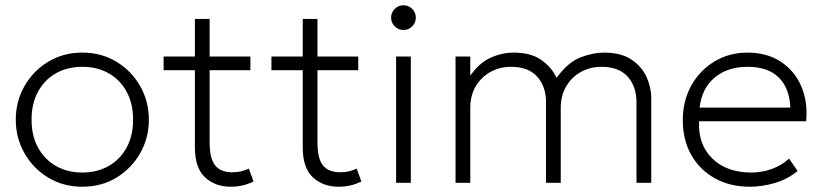

<svg xmlns="http://www.w3.org/2000/svg" viewBox="-20 -695 3126 730"><path d="M293 15Q220.5 15 163.2 -19.8Q106 -54.5 73 -112.5Q40 -170.5 40 -240Q40 -309.5 73 -367.5Q106 -425.5 163.2 -460.2Q220.5 -495 293 -495Q365.5 -495 422.8 -460.2Q480 -425.5 513 -367.5Q546 -309.5 546 -240Q546 -170.5 513 -112.5Q480 -54.5 423 -19.8Q366 15 293 15ZM293 -39Q349.5 -39 393 -63.8Q436.5 -88.5 461.2 -133.5Q486 -178.5 486 -240Q486 -301.5 461.2 -346.8Q436.5 -392 393 -416.5Q349.5 -441 293 -441Q236.5 -441 193 -416.5Q149.5 -392 124.8 -346.8Q100 -301.5 100 -240Q100 -178.5 124.8 -133.5Q149.5 -88.5 193 -63.8Q236.5 -39 293 -39Z M858 15Q797.5 15 759.2 -21Q721 -57 721 -135V-428H602V-480H721V-623H777V-480H932V-428H777V-155Q777 -91.5 798.2 -65.8Q819.5 -40 863.5 -40Q882.5 -40 898.2 -44Q914 -48 926 -54L944 -5Q904 15 858 15Z M1268 15Q1207.5 15 1169.2 -21Q1131 -57 1131 -135V-428H1012V-480H1131V-623H1187V-480H1342V-428H1187V-155Q1187 -91.5 1208.2 -65.8Q1229.5 -40 1273.5 -40Q1292.5 -40 1308.2 -44Q1324 -48 1336 -54L1354 -5Q1314 15 1268 15Z M1486 0V-480H1542V0ZM1514 -581Q1494.5 -581 1480.8 -594.8Q1467 -608.5 1467 -628Q1467 -647.5 1480.8 -661.2Q1494.5 -675 1514 -675Q1533.5 -675 1547.2 -661.2Q1561 -647.5 1561 -628Q1561 -608.5 1547.2 -594.8Q1533.5 -581 1514 -581Z M1712 0V-480H1768V-407Q1801 -455 1844.2 -475Q1887.5 -495 1933 -495Q1998.5 -495 2038.2 -467Q2078 -439 2096 -399Q2139.5 -458.5 2187 -476.8Q2234.5 -495 2277 -495Q2340.5 -495 2380 -469Q2419.5 -443 2437.8 -403.2Q2456 -363.5 2456 -323V0H2400V-306Q2400 -366 2366.5 -403.5Q2333 -441 2267 -441Q2224 -441 2188.8 -421.5Q2153.5 -402 2132.8 -366.8Q2112 -331.5 2112 -285V0H2056V-306Q2056 -366 2022.5 -403.5Q1989 -441 1923 -441Q1880 -441 1844.8 -421.5Q1809.5 -402 1788.8 -366.8Q1768 -331.5 1768 -285V0Z M2831 15Q2756 15 2698.5 -16.8Q2641 -48.5 2608.5 -105.5Q2576 -162.5 2576 -238Q2576 -311.5 2608.2 -369.5Q2640.5 -427.5 2696.2 -461.2Q2752 -495 2822 -495Q2896 -495 2948.5 -460.5Q3001 -426 3026.5 -367Q3052 -308 3045 -234H2638Q2633.5 -146.5 2687.8 -92.8Q2742 -39 2838 -39Q2876.5 -39 2914.8 -52.8Q2953 -66.5 2980 -92L3012.5 -45Q2975.5 -14 2926.8 0.5Q2878 15 2831 15ZM2640 -286H2985Q2982 -359.5 2941 -400.2Q2900 -441 2822 -441Q2746.5 -441 2697.5 -400.2Q2648.5 -359.5 2640 -286Z"/></svg>

Font: Geologica Thin
Style: Regular
Weight: 100
Designer: Sindre Bremnes, Frode Helland
Foundry: Monokrom Skriftforlag AS
Version: Version 1.010; ttfautohint (v1.8.4.7-5d5b);gftools[0.9.28]